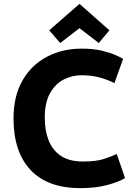

<svg xmlns="http://www.w3.org/2000/svg" viewBox="-20 -961 688 995"><path d="M396 14Q227 14 138.5 -80Q50 -174 50 -347Q50 -462 96 -543Q142 -624 222.5 -666.5Q303 -709 404 -709Q463 -709 507 -698.5Q551 -688 579 -675.5Q607 -663 618 -656L573 -530Q541 -547 498.5 -559Q456 -571 402 -571Q354 -571 310.5 -549Q267 -527 239.5 -478.5Q212 -430 212 -350Q212 -286 231.5 -235Q251 -184 294.5 -154Q338 -124 410 -124Q479 -124 519.5 -137.5Q560 -151 585 -163L628 -38Q595 -18 535 -2Q475 14 396 14ZM292 -738 235 -804 392 -941 547 -804 492 -738 392 -815Z"/></svg>

Font: Ubuntu Sans ExtraBold
Style: Regular
Weight: 800
Designer: Dalton Maag Ltd
Foundry: Dalton Maag Ltd
Version: Version 1.006; ttfautohint (v1.8.4.7-5d5b)